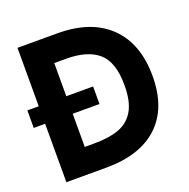

<svg xmlns="http://www.w3.org/2000/svg" viewBox="-125 -816 920 936"><g transform="rotate(-20 335.5 -348.5)"><path d="M63 -303H4V-394H63V-697H270Q444 -697 539.5 -604.5Q635 -512 635 -343Q635 -177 540.5 -88.5Q446 0 269 0H63ZM491 -348Q491 -468 434.5 -517Q378 -566 267 -566H206V-394H345V-303H206V-131H254Q333 -131 384.5 -150Q436 -169 463.5 -216.5Q491 -264 491 -348Z"/></g></svg>

Font: Hanken Grotesk ExtraBold
Style: Regular
Weight: 800
Designer: Alfredo Marco Pradil
Foundry: Hanken Design Co.
Version: Version 3.014